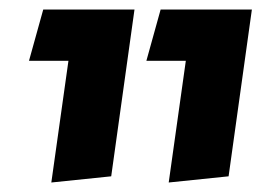

<svg xmlns="http://www.w3.org/2000/svg" viewBox="-20 -586 575 404"><path d="M371 -458H288L318 -566H510L461 -215L335 -202ZM124 -458H41L71 -566H263L214 -215L88 -202Z"/></svg>

Font: FiraGO Medium
Style: Italic
Weight: 500
Italic angle: -8°
Designer: bBox Type GmbH
Foundry: bBox Type GmbH
Version: Version 1.001